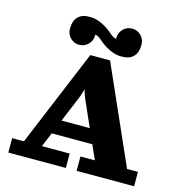

<svg xmlns="http://www.w3.org/2000/svg" viewBox="-116 -903 954 1008"><g transform="rotate(15 361.5 -399.5)"><path d="M411.6 -728.5Q411.6 -756.8 431.6 -776.9Q451.7 -796.9 480 -796.9Q508.3 -796.9 528.3 -776.9Q548.3 -756.8 548.3 -728.5Q548.3 -682.6 525.6 -661.6Q513.2 -649.9 498.5 -645.3Q483.9 -640.6 460.4 -640.6Q430.2 -640.6 399.3 -655Q368.4 -669.4 344 -689.9Q343 -690.7 338.1 -694.9Q333.3 -699.2 331.7 -700.4Q330.1 -701.7 325.8 -705Q321.5 -708.3 319.1 -709.6Q316.7 -710.9 313.1 -712.8Q309.6 -714.6 306.4 -715.3Q303.2 -716.1 300.3 -716.1V-710.9Q300.3 -682.6 280.3 -662.6Q260.3 -642.6 231.9 -642.6Q203.6 -642.6 183.6 -662.6Q163.6 -682.6 163.6 -710.9Q163.6 -756.8 186.3 -777.8Q198.7 -789.6 213.4 -794.2Q228 -798.8 251.5 -798.8Q281.7 -798.8 312.6 -784.4Q343.5 -770 367.9 -749.5Q368.9 -748.8 373.8 -744.5Q378.7 -740.2 380.2 -739Q381.8 -737.8 386.1 -734.5Q390.4 -731.2 392.8 -729.9Q395.3 -728.5 398.8 -726.7Q402.3 -724.9 405.5 -724.1Q408.7 -723.4 411.6 -723.4ZM302.7 -605.5H410.2L643.8 -78.1H703.1V0H390.6V-78.1H468.8L434.1 -156.2H213.4L180.9 -78.1H332V0H19.5V-78.1H83.3ZM245.8 -234.4H399.4L338.9 -371.1Q327.1 -397.9 320.3 -423.8Q310.8 -390.1 302.7 -371.1Z"/></g></svg>

Font: Orelega One
Style: Regular
Weight: 400
Version: Version 1.1 ; ttfautohint (v1.8.3)